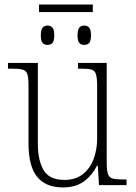

<svg xmlns="http://www.w3.org/2000/svg" viewBox="-20 -812 595 842"><path d="M151 -759V-792H387V-759ZM188 -615Q175 -615 167 -623.5Q159 -632 159 -657Q159 -682 167 -691Q175 -700 188 -700Q202 -700 210 -691Q218 -682 218 -657Q218 -632 210 -623.5Q202 -615 188 -615ZM349 -615Q336 -615 328 -623.5Q320 -632 320 -657Q320 -682 328 -691Q336 -700 349 -700Q363 -700 371 -691Q379 -682 379 -657Q379 -632 371 -623.5Q363 -615 349 -615ZM256 10Q181 10 143 -36.5Q105 -83 105 -184V-439Q105 -473 99.5 -488Q94 -503 78 -507Q62 -511 30 -511H15V-536H146V-183Q146 -109 171 -66Q196 -23 263 -23Q311 -23 343 -48Q375 -73 390.5 -114.5Q406 -156 406 -205V-433Q406 -469 401 -486Q396 -503 380.5 -507Q365 -511 332 -511H322V-536H448V-99Q448 -65 453.5 -49Q459 -33 474 -29Q489 -25 518 -25H535V0H414L409 -85H405Q384 -43 348 -16.5Q312 10 256 10Z"/></svg>

Font: Noto Serif SemiCondensed ExtraLight
Style: Regular
Weight: 200
Width: 4
Designer: Monotype Design Team
Foundry: Monotype Imaging Inc.
Version: Version 2.014